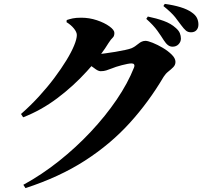

<svg xmlns="http://www.w3.org/2000/svg" viewBox="-20 -888 1040 987"><path d="M88 -302Q137 -345 180.5 -392.5Q224 -440 259.5 -487.5Q295 -535 321 -577.5Q347 -620 361 -654Q375 -688 375 -708Q375 -723 360 -741.5Q345 -760 322 -774L323 -785Q338 -790 354 -793.5Q370 -797 398 -797Q439 -797 478 -784Q517 -771 542.5 -752.5Q568 -734 568 -719Q568 -702 559.5 -694.5Q551 -687 538 -667Q521 -639 500 -611Q509 -612 523 -614Q546 -617 573 -621.5Q600 -626 623 -631Q646 -636 656 -640Q674 -648 691.5 -663Q709 -678 728 -678Q740 -678 765 -668Q790 -658 817 -642Q844 -626 863 -607Q882 -588 882 -570Q882 -554 870.5 -542.5Q859 -531 845 -520Q831 -509 821 -493Q745 -364 646.5 -255.5Q548 -147 417 -62.5Q286 22 111 79L100 62Q195 10 283 -60Q371 -130 446.5 -210.5Q522 -291 579.5 -375.5Q637 -460 669 -541Q673 -552 669 -557Q666 -562 656 -562Q648 -562 635 -559.5Q622 -557 606.5 -553Q591 -549 577 -544.5Q563 -540 554 -536Q538 -530 526 -526Q514 -522 497 -522Q484 -522 464 -538Q457 -543 450 -548Q438 -535 426 -521Q358 -446 275 -383.5Q192 -321 99 -285ZM822 -681Q809 -702 789 -730Q769 -758 732 -791L740 -803Q784 -794 821.5 -780.5Q859 -767 884 -744Q899 -731 904.5 -717.5Q910 -704 910 -690Q910 -673 898 -660.5Q886 -648 867 -648Q854 -648 843.5 -656Q833 -664 822 -681ZM911 -759Q899 -776 880.5 -799.5Q862 -823 820 -857L827 -868Q872 -862 908 -851Q944 -840 966 -824Q985 -811 992.5 -795.5Q1000 -780 1000 -762Q1000 -744 990 -733Q980 -722 962 -722Q946 -722 935.5 -731Q925 -740 911 -759Z"/></svg>

Font: Early Summer Mincho Heavy
Style: Regular
Weight: 900
Designer: GuiWonder
Version: Version 1.002